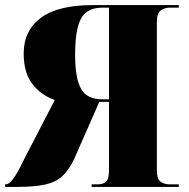

<svg xmlns="http://www.w3.org/2000/svg" viewBox="-25 -734 741 754"><path d="M-5 0V-10H-3Q4 -10 12 -15.5Q20 -21 34.5 -43Q49 -65 73 -115L190 -341Q135 -361 101.5 -405Q68 -449 68 -524Q68 -614 135.5 -664Q203 -714 339 -714H677V-704H641Q623 -704 607 -693.5Q591 -683 591 -647V-66Q591 -31 605.5 -20.5Q620 -10 641 -10H677V0H335V-10H358Q380 -10 391.5 -20.5Q403 -31 403 -66V-334H365L266 -109Q245 -65 219 -41.5Q193 -18 151 -9Q109 0 43 0ZM375 -344H403V-704H377Q318 -704 294 -662.5Q270 -621 270 -519Q270 -426 293.5 -385Q317 -344 375 -344Z"/></svg>

Font: Noto Serif Display SemiCondensed Black
Style: Regular
Weight: 900
Width: 4
Designer: Monotype Design Team
Foundry: Monotype Imaging Inc.
Version: Version 2.009